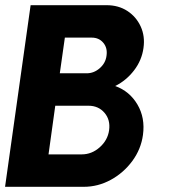

<svg xmlns="http://www.w3.org/2000/svg" viewBox="-30 -720 654 740"><path d="M-10.5 0 88 -700H381Q426.5 -700 460.8 -677.8Q495 -655.5 512.2 -618Q529.5 -580.5 523 -535Q516.5 -487.5 486.5 -448.5Q456.5 -409.5 414 -388.5Q469.5 -368.5 499.8 -317Q530 -265.5 521 -200Q513.5 -145 480 -99.5Q446.5 -54 397.2 -27Q348 0 292.5 0ZM200.5 -437.5H304Q332 -437.5 354.5 -457.2Q377 -477 380.5 -505Q385 -535 368.2 -555Q351.5 -575 323.5 -575H220ZM157 -125H285Q323.5 -125 354.2 -152.2Q385 -179.5 390.5 -218Q396 -258 372.8 -285.2Q349.5 -312.5 311 -312.5H183Z"/></svg>

Font: Urbanist Black
Style: Italic
Weight: 900
Italic angle: -8°
Designer: Corey Hu
Foundry: Corey Hu
Version: Version 1.330; ttfautohint (v1.8.4.7-5d5b)